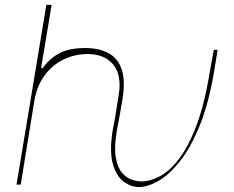

<svg xmlns="http://www.w3.org/2000/svg" viewBox="-20 -747 948 777"><path d="M46.9 0 167.6 -727.3H188.9L146.3 -471.6H153.4Q178.6 -508.5 218.4 -530.5Q258.2 -552.6 325.3 -552.6Q379.6 -552.6 417.6 -532.8Q455.6 -513.1 471.8 -468Q487.9 -422.9 475.9 -346.6L463.1 -272.7L453.1 -220.2Q441.4 -151.6 448.5 -110.4Q455.6 -69.2 473.5 -48.1Q491.5 -27 513.1 -19.9Q534.8 -12.8 552.6 -12.8Q587 -12.8 626.2 -33.2Q665.5 -53.6 703.8 -103.2Q742.2 -152.7 775 -239.3Q807.9 -326 829.5 -458.8L845.2 -545.5H860.8L846.6 -458.8Q824.6 -327.8 787.8 -237.9Q751.1 -148.1 707.6 -93.6Q664.1 -39.1 620.9 -14.6Q577.8 9.9 542.6 9.9Q511.4 9.9 481.5 -11.2Q451.7 -32.3 437 -82.6Q422.2 -132.8 436.1 -220.2L446 -272.7L460.2 -362.2Q473.7 -441.4 439.1 -484.7Q404.5 -528.1 333.8 -528.4Q282 -528.1 237 -506.2Q192.1 -484.4 161 -442.6Q130 -400.9 119.3 -340.9L63.9 0Z"/></svg>

Font: Inter Thin  BETA
Style: Italic
Weight: 100
Italic angle: -9.39999°
Designer: Rasmus Andersson
Foundry: rsms
Version: Version 3.011;git-f93a4a705